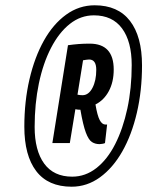

<svg xmlns="http://www.w3.org/2000/svg" viewBox="-20 -914 557 726"><path d="M251 -208Q162 -208 117 -267Q72 -326 72 -435Q72 -531 91.5 -614.5Q111 -698 146 -760.5Q181 -823 230 -858.5Q279 -894 338 -894Q426 -894 471.5 -835Q517 -776 517 -667Q517 -571 497.5 -487.5Q478 -404 442.5 -341.5Q407 -279 358 -243.5Q309 -208 251 -208ZM253 -246Q303 -246 344.5 -278.5Q386 -311 415.5 -369Q445 -427 461.5 -503.5Q478 -580 478 -668Q478 -757 441.5 -806.5Q405 -856 335 -856Q285 -856 244 -823.5Q203 -791 173 -733Q143 -675 127 -598.5Q111 -522 111 -434Q111 -345 147 -295.5Q183 -246 253 -246ZM178 -373 237 -743Q258 -746 277.5 -747.5Q297 -749 319 -749Q410 -749 410 -651Q410 -604 391.5 -569.5Q373 -535 341 -519Q348 -477 357 -460Q366 -443 379 -443Q382 -443 385 -443L377 -373Q373 -371 366 -370Q359 -369 356 -369Q340 -369 327.5 -377Q315 -385 304.5 -413Q294 -441 284 -499Q279 -499 274 -499.5Q269 -500 265 -501L244 -373ZM292 -554Q315 -554 329.5 -581.5Q344 -609 344 -650Q344 -689 317 -689Q311 -689 306 -688Q301 -687 294 -686L273 -556Q278 -555 282.5 -554.5Q287 -554 292 -554Z"/></svg>

Font: Georama Condensed SemiBold
Style: Italic
Weight: 600
Width: 3
Italic angle: -9°
Designer: Jean-Baptiste Levee
Foundry: Production Type
Version: Version 1.000